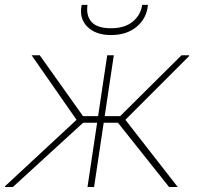

<svg xmlns="http://www.w3.org/2000/svg" viewBox="-36 -750 792 770"><path d="M437 -257.8H379.9L341.3 0H314.9L353.5 -257.8H297.4L15.6 0H-15.1L-16.1 -2.9L271 -269.5L90.8 -528.3H123.5L296.9 -284.2H357.4L394 -528.3H420.4L383.8 -284.2H445.8L691.9 -528.3H721.7L722.7 -525.4L466.8 -269.5L676.8 0H642.1ZM291 -727.5 292.5 -730.5H314.9Q308.6 -687.5 331.1 -662.1Q353.5 -636.7 409.2 -636.7Q463.9 -636.7 496.1 -663.1Q528.3 -689.5 534.2 -730.5H556.2L557.1 -727.5Q550.8 -673.8 510.7 -641.6Q470.7 -609.4 409.2 -609.4Q347.7 -609.4 314.5 -642.6Q281.2 -675.8 291 -727.5Z"/></svg>

Font: Roboto-ThinItalic
Style: Italic
Weight: 250
Italic angle: -12°
Designer: Google
Version: Version 1.100141; 2013; ttfautohint (v0.94.14-c901) -l 8 -r 